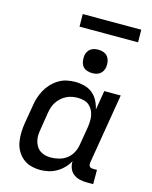

<svg xmlns="http://www.w3.org/2000/svg" viewBox="-133 -998 867 1093"><g transform="rotate(15 300.0 -452.0)"><path d="M212 8Q183 8 156 0.5Q129 -7 108.5 -24Q88 -41 74.5 -65Q61 -89 56.5 -116.5Q52 -144 53 -173Q54 -202 59 -231L76 -331Q79 -355 86.5 -379.5Q94 -404 106.5 -427Q119 -450 137 -469.5Q155 -489 177.5 -503Q200 -517 225 -522.5Q250 -528 275 -528Q303 -528 330 -521Q357 -514 377.5 -497.5Q398 -481 410.5 -457Q423 -433 429 -406L448 -520H545L476 -106Q475 -100 476 -94Q477 -88 480.5 -83.5Q484 -79 489.5 -77.5Q495 -76 501 -76H524V8H487Q465 8 444 3Q423 -2 407 -14.5Q391 -27 383.5 -46.5Q376 -66 377 -88Q365 -66 346.5 -47Q328 -28 306 -15.5Q284 -3 259.5 2.5Q235 8 212 8ZM251 -76Q275 -76 300 -82.5Q325 -89 345.5 -105Q366 -121 378 -144.5Q390 -168 393 -192L410 -292Q413 -310 414 -328.5Q415 -347 412 -364.5Q409 -382 401 -397.5Q393 -413 380 -424Q367 -435 349.5 -439.5Q332 -444 314 -444Q297 -444 280 -441Q263 -438 247 -430Q231 -422 217.5 -410Q204 -398 193.5 -382.5Q183 -367 178 -350.5Q173 -334 170 -317L154 -217Q151 -200 150 -182.5Q149 -165 153 -148.5Q157 -132 165.5 -117.5Q174 -103 187.5 -93.5Q201 -84 217.5 -80Q234 -76 251 -76ZM354 -601Q338 -601 322.5 -606.5Q307 -612 298 -624.5Q289 -637 286.5 -653.5Q284 -670 286 -687Q288 -698 294 -709Q300 -720 310 -727Q320 -734 331.5 -736.5Q343 -739 355 -739Q371 -739 386.5 -733.5Q402 -728 411 -715.5Q420 -703 423 -686.5Q426 -670 423 -653Q421 -642 415 -631Q409 -620 399 -613Q389 -606 377.5 -603.5Q366 -601 354 -601ZM217 -838 216 -912H561L562 -838Z"/></g></svg>

Font: Iosevka Medium Extended
Style: Italic
Weight: 500
Width: 7
Italic angle: -9°
Monospace: yes
Designer: Belleve Invis
Foundry: Belleve Invis
Version: Version 32.5.0; ttfautohint (v1.8.4)